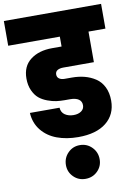

<svg xmlns="http://www.w3.org/2000/svg" viewBox="-121 -807 805 1150"><g transform="rotate(-10 281.5 -232.0)"><path d="M-14.2 -589.8V-740.2H577.1V-589.8H474.1V-403.8H288.1Q266.6 -403.8 252.7 -395.8Q238.8 -387.7 238.8 -370.1Q238.8 -353 251.5 -344.5Q264.2 -335.9 284.2 -335.9H328.1Q369.1 -335.9 404.8 -326.7Q440.4 -317.4 470.7 -297.6Q501 -277.8 518.6 -242.4Q536.1 -207 536.1 -159.2Q536.1 -75.2 475.6 -26.6Q415 22 305.2 22Q232.9 22 175.8 0.7Q118.7 -20.5 83 -64.9Q47.4 -109.4 43.9 -170.9H224.1Q226.1 -141.6 247.8 -127.2Q269.5 -112.8 299.8 -112.8Q329.1 -112.8 347.2 -126Q365.2 -139.2 365.2 -161.1Q365.2 -185.1 347.2 -197.5Q329.1 -210 294.9 -210H261.2Q235.8 -210 211.9 -213.1Q188 -216.3 158.9 -227.1Q129.9 -237.8 108.9 -255.1Q87.9 -272.5 73.5 -304Q59.1 -335.4 59.1 -377Q59.1 -451.7 110.1 -490.7Q161.1 -529.8 242.2 -529.8H299.8V-589.8ZM304.2 275.9Q261.2 275.9 231.7 246.3Q202.1 216.8 202.1 174.8Q202.1 131.3 231.7 101.1Q261.2 70.8 304.2 70.8Q347.7 70.8 377.4 101.1Q407.2 131.3 407.2 174.8Q407.2 217.3 377.4 246.6Q347.7 275.9 304.2 275.9Z"/></g></svg>

Font: Poppins ExtraBold
Style: Regular
Weight: 800
Designer: Ninad Kale (Devanagari), Jonny Pinhorn (Latin)
Foundry: Indian Type Foundry
Version: Version 3.200;PS 1.000;hotconv 16.6.54;makeotf.lib2.5.65590